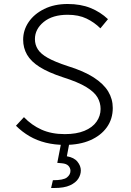

<svg xmlns="http://www.w3.org/2000/svg" viewBox="-20 -718 655 962"><path d="M60 -88 100 -131Q138 -91 188 -68.5Q238 -46 305 -46Q363 -46 403 -62.5Q443 -79 463.5 -108Q484 -137 484 -172Q484 -203 468.5 -230Q453 -257 412 -282Q371 -307 295 -331Q222 -355 178.5 -382.5Q135 -410 115.5 -444Q96 -478 96 -519Q96 -567 123.5 -607.5Q151 -648 201.5 -673Q252 -698 319 -698Q384 -698 433.5 -678Q483 -658 521 -622L483 -576Q453 -606 413.5 -625Q374 -644 319 -644Q243 -644 199 -608Q155 -572 155 -522Q155 -494 169.5 -471Q184 -448 219.5 -428Q255 -408 319 -387Q400 -362 449.5 -330Q499 -298 522 -260Q545 -222 545 -177Q545 -122 515.5 -80.5Q486 -39 432.5 -15.5Q379 8 305 8Q254 8 209.5 -3Q165 -14 128 -35.5Q91 -57 60 -88ZM236 224 245 185Q298 185 315.5 171Q333 157 333 138Q333 124 323 113Q313 102 290 100L267 98L289 -15L329 -9L315 65Q351 71 368 92Q385 113 385 136Q385 157 372.5 177Q360 197 331 210.5Q302 224 251 224Z"/></svg>

Font: Radio Canada Light
Style: Regular
Weight: 300
Designer: Charles Daoud, Etienne Aubert Bonn, Alexandre Saumier Demers, Jacques Le Bailly
Foundry: Radio-Canada
Version: Version 2.104;gftools[0.9.28.dev5+ged2979d]